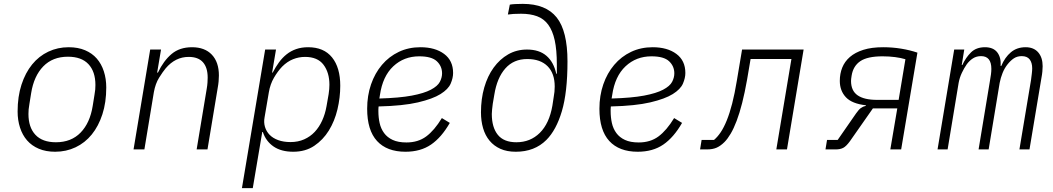

<svg xmlns="http://www.w3.org/2000/svg" viewBox="-20 -772 5440 992"><path d="M265 12Q217 12 180.5 -3.5Q144 -19 120 -46.5Q96 -74 83.5 -112.5Q71 -151 71 -196Q71 -273 91 -334.5Q111 -396 146 -439Q181 -482 229.5 -505Q278 -528 335 -528Q383 -528 419.5 -512.5Q456 -497 480 -469.5Q504 -442 516.5 -403.5Q529 -365 529 -320Q529 -243 509 -181.5Q489 -120 454 -77Q419 -34 370.5 -11Q322 12 265 12ZM269 -37Q348 -37 396.5 -87Q445 -137 459 -225L468 -281Q471 -298 472 -309Q473 -320 473 -333Q473 -402 437 -440.5Q401 -479 331 -479Q252 -479 203.5 -429Q155 -379 141 -291L132 -235Q129 -218 128 -207Q127 -196 127 -183Q127 -114 163 -75.5Q199 -37 269 -37Z M670 0 756 -516H812L792 -397H796Q825 -458 866.5 -493Q908 -528 972 -528Q1038 -528 1074.5 -489.5Q1111 -451 1111 -382Q1111 -368 1109.5 -351.5Q1108 -335 1105 -319L1052 0H996L1048 -313Q1051 -330 1052 -345Q1053 -360 1053 -371Q1053 -423 1028.5 -450.5Q1004 -478 955 -478Q886 -478 836 -419Q821 -401 802 -370.5Q783 -340 775 -296L726 0Z M1350 -516H1406L1386 -397H1389Q1404 -426 1421.5 -450Q1439 -474 1461 -491.5Q1483 -509 1510.5 -518.5Q1538 -528 1572 -528Q1653 -528 1695.5 -475.5Q1738 -423 1738 -329Q1738 -268 1723.5 -207Q1709 -146 1679 -97.5Q1649 -49 1603.5 -18.5Q1558 12 1495 12Q1433 12 1393.5 -15Q1354 -42 1338 -90H1335L1286 200H1230ZM1481 -38Q1520 -38 1551.5 -52Q1583 -66 1606 -90.5Q1629 -115 1644.5 -149Q1660 -183 1667 -223L1678 -286Q1680 -300 1681 -311.5Q1682 -323 1682 -334Q1682 -397 1651.5 -437.5Q1621 -478 1556 -478Q1524 -478 1494 -466Q1464 -454 1438 -428Q1415 -404 1395.5 -370.5Q1376 -337 1369 -295L1347 -166Q1342 -140 1349 -116.5Q1356 -93 1373 -75.5Q1390 -58 1417.5 -48Q1445 -38 1481 -38Z M2075 12Q1979 12 1928 -43.5Q1877 -99 1877 -210Q1877 -278 1897 -336Q1917 -394 1953.5 -437Q1990 -480 2040.5 -504Q2091 -528 2152 -528Q2228 -528 2274.5 -493.5Q2321 -459 2321 -395Q2321 -369 2308.5 -340Q2296 -311 2256 -286Q2216 -261 2139.5 -243Q2063 -225 1936 -222Q1935 -214 1935 -207Q1935 -200 1935 -198Q1935 -165 1941.5 -136Q1948 -107 1964.5 -84.5Q1981 -62 2009 -49Q2037 -36 2080 -36Q2140 -36 2182 -67Q2224 -98 2263 -162L2304 -137Q2261 -62 2207 -25Q2153 12 2075 12ZM2146 -481Q2067 -481 2012 -429.5Q1957 -378 1943 -281L1940 -263Q2044 -266 2107.5 -278Q2171 -290 2206 -308.5Q2241 -327 2252.5 -349Q2264 -371 2264 -393Q2264 -430 2237 -455.5Q2210 -481 2146 -481Z M2645 12Q2599 12 2565.5 -3Q2532 -18 2509.5 -45Q2487 -72 2476 -109.5Q2465 -147 2465 -192Q2465 -261 2482 -320Q2499 -379 2530.5 -422.5Q2562 -466 2605.5 -491Q2649 -516 2703 -516Q2766 -516 2803.5 -483.5Q2841 -451 2854 -391H2857V-439Q2857 -514 2846 -564Q2835 -614 2812.5 -644.5Q2790 -675 2755 -688Q2720 -701 2672 -701Q2650 -701 2633.5 -700Q2617 -699 2604 -697L2614 -748Q2623 -750 2641.5 -751Q2660 -752 2681 -752Q2800 -752 2856 -682Q2912 -612 2912 -455Q2912 -295 2883 -197.5Q2854 -100 2803 -49Q2742 12 2645 12ZM2648 -37Q2720 -37 2769 -85.5Q2818 -134 2834 -226L2841 -272Q2846 -297 2846 -325Q2846 -393 2809 -430Q2772 -467 2704 -467Q2634 -467 2591 -418.5Q2548 -370 2534 -283L2526 -236Q2524 -219 2522.5 -206.5Q2521 -194 2521 -183Q2521 -114 2552 -75.5Q2583 -37 2648 -37Z M3275 12Q3179 12 3128 -43.5Q3077 -99 3077 -210Q3077 -278 3097 -336Q3117 -394 3153.5 -437Q3190 -480 3240.5 -504Q3291 -528 3352 -528Q3428 -528 3474.5 -493.5Q3521 -459 3521 -395Q3521 -369 3508.5 -340Q3496 -311 3456 -286Q3416 -261 3339.5 -243Q3263 -225 3136 -222Q3135 -214 3135 -207Q3135 -200 3135 -198Q3135 -165 3141.5 -136Q3148 -107 3164.5 -84.5Q3181 -62 3209 -49Q3237 -36 3280 -36Q3340 -36 3382 -67Q3424 -98 3463 -162L3504 -137Q3461 -62 3407 -25Q3353 12 3275 12ZM3346 -481Q3267 -481 3212 -429.5Q3157 -378 3143 -281L3140 -263Q3244 -266 3307.5 -278Q3371 -290 3406 -308.5Q3441 -327 3452.5 -349Q3464 -371 3464 -393Q3464 -430 3437 -455.5Q3410 -481 3346 -481Z M3605 -49H3669Q3687 -64 3703.5 -88.5Q3720 -113 3735 -150Q3750 -187 3763 -237.5Q3776 -288 3787 -355L3814 -516H4132L4046 0H3991L4069 -467H3858L3840 -361Q3828 -293 3814.5 -240Q3801 -187 3786 -147.5Q3771 -108 3755 -81Q3739 -54 3723 -38Q3703 -18 3682.5 -9Q3662 0 3633 0H3597Z M4253 -49H4308L4403 -186Q4417 -206 4428 -214Q4439 -222 4453 -225L4454 -228Q4382 -236 4350.5 -269.5Q4319 -303 4319 -354Q4319 -391 4331.5 -422.5Q4344 -454 4371 -477.5Q4398 -501 4440.5 -514.5Q4483 -528 4543 -528Q4591 -528 4636.5 -520.5Q4682 -513 4720 -500L4636 0H4580L4616 -212H4490L4371 -42Q4352 -16 4336.5 -8Q4321 0 4298 0H4245ZM4623 -256 4658 -466Q4635 -473 4604.5 -477Q4574 -481 4540 -481Q4462 -481 4425 -456Q4388 -431 4380 -381Q4377 -363 4377 -354Q4377 -303 4411 -279.5Q4445 -256 4511 -256Z M4824 0 4910 -516H4962L4949 -436H4952Q4970 -475 4997 -501.5Q5024 -528 5069 -528Q5112 -528 5132.5 -501.5Q5153 -475 5150 -431H5153Q5172 -476 5203 -502Q5234 -528 5279 -528Q5321 -528 5344 -501.5Q5367 -475 5367 -430Q5367 -418 5365.5 -402Q5364 -386 5361 -371L5299 0H5247L5307 -359Q5309 -375 5311 -391Q5313 -407 5313 -419Q5313 -448 5300 -465Q5287 -482 5259 -482Q5236 -482 5219 -471Q5202 -460 5186 -440Q5170 -420 5160 -395Q5150 -370 5145 -344L5088 0H5036L5095 -356Q5098 -373 5100 -388Q5102 -403 5102 -416Q5102 -482 5049 -482Q5025 -482 5007 -470.5Q4989 -459 4975 -440Q4961 -420 4949.5 -395.5Q4938 -371 4933 -344L4876 0Z"/></svg>

Font: IBM Plex Mono Light
Style: Italic
Weight: 300
Italic angle: -9°
Monospace: yes
Designer: Mike Abbink, Paul van der Laan, Pieter van Rosmalen
Foundry: Bold Monday
Version: Version 2.3